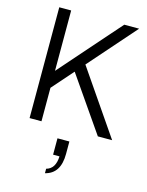

<svg xmlns="http://www.w3.org/2000/svg" viewBox="-151 -836 956 1247"><g transform="rotate(15 327.0 -212.5)"><path d="M88 0H168V-225L293 -367L547 0H643L348 -430L625 -745H525L168 -339V-745H88ZM277 320Q377 296 377 164V80H297V190H340Q337 274 277 290Z"/></g></svg>

Font: Plus Jakarta Sans
Style: Regular
Weight: 400
Designer: Gumpita Rahayu
Foundry: Tokotype
Version: Version 2.004; ttfautohint (v1.8.3)